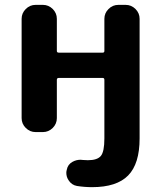

<svg xmlns="http://www.w3.org/2000/svg" viewBox="-20 -566 660 793"><path d="M411.1 5.9V-236.3Q411.1 -244.1 404.3 -244.1H222.7Q214.8 -244.1 214.8 -236.3V-78.1Q214.8 -54.7 197.8 -37.6Q180.7 -20.5 157.2 -20.5H127Q103.5 -20.5 86.4 -37.6Q69.3 -54.7 69.3 -78.1V-488.3Q69.3 -511.7 86.4 -528.8Q103.5 -545.9 127 -545.9H157.2Q180.7 -545.9 197.8 -528.8Q214.8 -511.7 214.8 -488.3V-355.5Q214.8 -348.6 222.7 -348.6H404.3Q411.1 -348.6 411.1 -355.5V-488.3Q411.1 -511.7 428.2 -528.8Q445.3 -545.9 468.8 -545.9H499Q522.5 -545.9 539.6 -528.8Q556.6 -511.7 556.6 -488.3V5.9Q556.6 110.4 509.3 158.7Q461.9 207 360.4 207Q329.1 207 297.9 202.1Q275.4 198.2 262.7 177.7Q253.9 164.1 253.9 147.5Q253.9 141.6 255.9 134.8Q259.8 113.3 279.3 102.5Q294.9 93.8 312.5 93.8Q317.4 93.8 322.3 94.7Q332 95.7 342.8 95.7Q381.8 95.7 396.5 78.1Q411.1 60.5 411.1 5.9Z"/></svg>

Font: Gen Jyuu Gothic P Bold
Style: Bold
Weight: 700
Designer: [Source Han Sans]
Ryoko NISHIZUKA  (kana & ideographs); Paul D. Hunt (Latin, Greek & Cyrillic); Wenlong ZHANG  (bopomofo
Version: Version 1.002.20150607